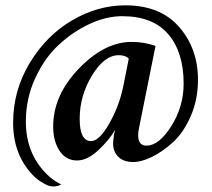

<svg xmlns="http://www.w3.org/2000/svg" viewBox="-20 -585 782 707"><path d="M492.2 -115.2Q478.5 -48.8 519.5 -48.8Q565.4 -48.8 610.8 -120.6Q656.2 -192.4 656.2 -277.3Q656.2 -392.6 599.6 -459Q543 -525.4 429.7 -525.4Q372.1 -525.4 310.5 -497.1Q249 -468.8 196.3 -419.9Q143.6 -371.1 109.4 -296.4Q75.2 -221.7 75.2 -137.7Q75.2 -10.7 164.1 67.4Q182.6 83 205.1 93.8Q195.3 101.6 172.9 101.6Q161.1 101.6 141.1 90.3Q121.1 79.1 107.4 66.4Q28.3 -10.7 28.3 -132.8Q28.3 -252 89.4 -353Q150.4 -454.1 245.1 -509.8Q339.8 -565.4 441.4 -565.4Q570.3 -565.4 639.6 -485.8Q709 -406.2 709 -291Q709 -217.8 682.1 -156.7Q655.3 -95.7 616.2 -60.5Q577.1 -25.4 538.6 -6.8Q500 11.7 470.7 11.7Q435.5 11.7 416 -7.3Q396.5 -26.4 396.5 -56.6Q396.5 -65.4 399.4 -85.9Q400.4 -93.8 402.3 -99.6Q404.3 -105.5 404.3 -107.4Q382.8 -70.3 342.3 -32.2Q301.8 5.9 263.7 5.9Q222.7 5.9 199.2 -29.8Q175.8 -65.4 175.8 -119.1Q175.8 -234.4 270.5 -332.5Q365.2 -430.7 464.8 -430.7Q510.7 -430.7 552.7 -416ZM417 -381.8Q364.3 -381.8 318.8 -307.1Q273.4 -232.4 273.4 -147.5Q273.4 -65.4 315.4 -65.4Q345.7 -65.4 382.8 -130.9Q419.9 -196.3 434.6 -270.5L454.1 -369.1Q442.4 -381.8 417 -381.8Z"/></svg>

Font: Crimson
Style: SemiboldItalic
Weight: 600
Italic angle: -11°
Version: Version 0.8 ; ttfautohint (v1.00) -l 8 -r 50 -G 200 -x 14 -D